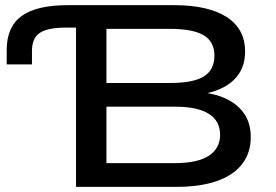

<svg xmlns="http://www.w3.org/2000/svg" viewBox="-20 -725 1072 745"><path d="M275 0V-618H238Q165 -618 134.5 -597.5Q104 -577 104 -527V-475H6V-531Q6 -621 64 -663Q122 -705 243 -705H654Q788 -705 859.5 -659Q931 -613 931 -525Q931 -457 887.5 -415Q844 -373 762 -359V-367Q823 -360 865 -338Q907 -316 930 -280Q953 -244 953 -193Q953 -132 919.5 -88.5Q886 -45 821.5 -22.5Q757 0 666 0ZM393 -92H658Q746 -92 790 -120.5Q834 -149 834 -202Q834 -256 790 -283.5Q746 -311 660 -311H393ZM393 -403H640Q730 -403 771 -428.5Q812 -454 812 -509Q812 -563 770.5 -588Q729 -613 639 -613H393Z"/></svg>

Font: Nunito Sans 10pt Expanded SemiBold
Style: Regular
Weight: 600
Width: 7
Designer: Vernon Adams
Foundry: Vernon Adams
Version: Version 3.101;gftools[0.9.27]